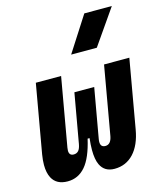

<svg xmlns="http://www.w3.org/2000/svg" viewBox="-119 -882 823 978"><g transform="rotate(-15 293.0 -392.5)"><path d="M363.8 9.8Q311 9.8 290 -34.2Q276.4 -62.5 276.4 -112.8Q276.4 -140.1 280.3 -174.3H270Q248 -77.6 210.2 -33.9Q172.4 9.8 116.7 9.8Q57.6 9.8 34.7 -33.7Q20.5 -60.5 20.5 -102.1Q20.5 -126.5 25.4 -156.2L88.9 -517.6H222.2L158.7 -156.2Q157.2 -147.9 157.2 -141.1Q157.2 -114.7 181.6 -114.7Q196.8 -114.7 206.3 -125Q215.8 -135.3 220.2 -159.7L222.7 -174.3L266.1 -419.9H370.6L330.6 -193.4L324.7 -159.7Q322.8 -149.9 322.8 -142.1Q322.8 -130.9 326.7 -125Q333 -114.7 348.1 -114.7Q377.4 -114.7 385.3 -156.2L448.7 -517.6H582L518.6 -156.2Q504.9 -76.7 464.6 -33.4Q424.3 9.8 363.8 9.8ZM299.8 -609.4 418.9 -794.9H564L435.1 -609.4Z"/></g></svg>

Font: CaskaydiaCove NFP
Style: Bold Italic
Weight: 700
Italic angle: -10°
Designer: Aaron Bell
Foundry: Saja Typeworks
Version: Version 2111.001; VTT 6.35;Nerd Fonts 3.1.1